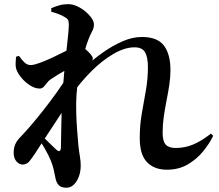

<svg xmlns="http://www.w3.org/2000/svg" viewBox="-20 -832 1040 913"><path d="M773.7 -25Q713.5 -25 679 -60.9Q644.5 -96.7 644.5 -176Q644.5 -236.5 654.4 -292.7Q664.3 -348.8 673.9 -403.5Q683.4 -458.2 683.4 -512.6Q683.4 -559.2 670 -583.1Q656.5 -607 620 -607Q573.1 -607 519.9 -576Q466.7 -545.1 415.5 -494.2Q364.3 -443.4 322.2 -383.2L326.1 -455.8Q351.8 -483.4 389.4 -518Q427.1 -552.6 471.5 -583.9Q515.8 -615.2 563.1 -635.7Q610.3 -656.2 654.7 -656.2Q728.4 -656.2 759.5 -615.2Q790.5 -574.1 790.5 -498.8Q790.5 -463.8 785 -427.7Q779.5 -391.6 771.9 -353.7Q764.4 -315.8 758.8 -277.3Q753.3 -238.9 753.3 -200.1Q753.3 -160.9 767.9 -144.6Q782.5 -128.3 815.2 -128.3Q860.3 -128.3 900 -145.4Q939.6 -162.6 983.3 -196.8L993.8 -186.1Q975.9 -149 945.3 -111.6Q914.6 -74.2 871.9 -49.6Q829.2 -25 773.7 -25ZM88.8 -49.5Q72.8 -48.8 58.9 -63.7Q45 -78.6 45 -105.4Q45 -127.4 52 -144.5Q59.1 -161.6 74.2 -177.4Q93.9 -197.3 123.3 -231.4Q152.7 -265.4 185.9 -307.5Q219.1 -349.5 251.3 -394.8Q283.5 -440.2 309.7 -482.7L315.6 -361.2Q295.9 -330.2 274.7 -298Q253.6 -265.8 232.1 -233.1Q210.6 -200.3 189.2 -167.7Q167.8 -135 146.8 -102.4Q133.2 -81.7 120.5 -66Q107.8 -50.2 88.8 -49.5ZM296.3 60.6Q270 60.6 258.7 47.9Q247.3 35.2 243.6 14.1Q239.6 -6.6 235.1 -26.2Q230.6 -45.9 221.7 -68.2Q217 -79.9 209.9 -94.1Q202.7 -108.3 193.9 -124Q185.2 -139.6 175.1 -154.5Q165.1 -169.4 154.6 -182.7L165.3 -203.3Q175 -191.7 191.2 -175.1Q207.4 -158.5 223.4 -143.6Q239.5 -128.7 247 -121Q268.2 -101.9 269.7 -131.1Q270.4 -158.2 271 -202.8Q271.5 -247.4 272.9 -300.5Q274.2 -353.5 278.2 -403.6Q281.5 -447.9 286 -495.4Q290.5 -542.8 295.4 -585.9Q300.3 -629 303.7 -663Q307.2 -696.9 307.2 -714.3Q307.2 -730.6 303.4 -737.5Q299.6 -744.5 285.6 -752.1Q275.2 -758.5 260 -764.4Q244.8 -770.4 223.9 -776L223.7 -792.9Q243.4 -801.5 262.8 -806.9Q282.1 -812.3 303.7 -812.3Q324.2 -812.3 345.9 -802.7Q367.6 -793 385.6 -777.9Q403.7 -762.8 415.2 -746.3Q426.7 -729.8 426.7 -715.7Q426.7 -698.5 418.6 -684.1Q410.5 -669.7 401.1 -645.7Q393 -626.4 383.8 -593.5Q374.7 -560.5 366.4 -522.1Q358 -483.7 351.8 -447.1Q345.6 -410.5 344 -384.1Q341.2 -343.6 342.4 -298.7Q343.5 -253.8 346.8 -212.7Q350 -171.7 352.8 -139.9Q356.2 -109.6 360 -87.6Q363.8 -65.5 363.8 -44.7Q363.8 -15.2 354.6 8.6Q345.4 32.4 330.5 46.5Q315.6 60.6 296.3 60.6ZM168.6 -410.9Q146.7 -410.9 123.3 -425.7Q99.9 -440.5 81.7 -462.3Q63.5 -484.1 57 -504.7Q53.3 -517.2 54.4 -533.2Q55.4 -549.3 56.2 -562L69.9 -566.5Q83 -548.1 96.1 -535.3Q109.2 -522.6 126.3 -522.6Q140.4 -522.6 167.8 -532.5Q195.2 -542.3 226.5 -556.9Q257.9 -571.5 285.5 -585.7Q313.2 -599.9 328.5 -607.8Q340.1 -614.3 349 -614.7Q357.9 -615.1 365.4 -611.8Q376.3 -607.1 389.3 -595.7Q402.4 -584.3 411.8 -572.8Q421.2 -561.3 421.2 -555.3Q421.2 -545.1 415.2 -536.9Q409.1 -528.7 398.7 -516.2Q379.2 -494.2 361 -469.3Q342.8 -444.3 325.3 -418.5L328.5 -479.2Q332.8 -487.2 338 -502Q343.3 -516.9 345.1 -525.8Q326.5 -517.7 302 -504.1Q277.5 -490.5 255.3 -476.9Q233.2 -463.4 220.5 -454.5Q210.5 -447.8 203 -437.4Q195.5 -427 187.5 -418.9Q179.6 -410.9 168.6 -410.9Z"/></svg>

Font: Noto Serif KR ExtraLight
Style: Regular
Weight: 200
Designer: Ryoko NISHIZUKA 西塚涼子 (kana & ideographs); Frank Grießhammer (Latin, Greek & Cyrillic); Wenlong ZHANG 张文龙 (bopomofo); San
Foundry: Adobe
Version: Version 2.002-H1;hotconv 1.1.0;makeotfexe 2.6.0